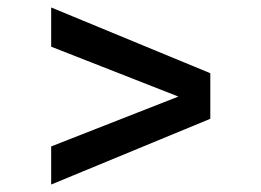

<svg xmlns="http://www.w3.org/2000/svg" viewBox="-20 -616 700 514"><path d="M117 -491V-596L543 -420V-324ZM117 -122V-224L543 -391V-298Z"/></svg>

Font: Wix Madefor Display SemiBold
Style: Regular
Weight: 600
Designer: Dalton Maag Ltd
Foundry: Dalton Maag Ltd
Version: Version 3.100